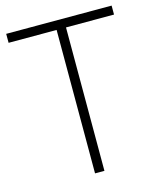

<svg xmlns="http://www.w3.org/2000/svg" viewBox="-108 -791 720 869"><g transform="rotate(-15 251.5 -357.0)"><path d="M229 0H273V-672H498V-714H4V-672H229Z"/></g></svg>

Font: Kathrein 35 Thin
Style: Regular
Weight: 250
Designer: Lazydogs Typefoundry, based on Open Sans by Ascender Corporation
Foundry: Lazydogs Typefoundry
Version: Version 1.003;PS 001.003;hotconv 1.0.88;makeotf.lib2.5.64775